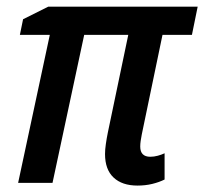

<svg xmlns="http://www.w3.org/2000/svg" viewBox="-20 -561 626 589"><path d="M401.9 8.3Q354.5 8.3 328.4 -16.4Q302.2 -41 302.2 -88.4Q302.2 -102.1 304.7 -119.1Q307.1 -136.2 311 -155.3L373.5 -454.1H238.3L141.1 0H35.6L132.8 -454.1H41L50.8 -502L127.9 -540.5H586.4L568.8 -454.1H478.5L415 -148.9Q413.1 -138.7 411.6 -129.2Q410.2 -119.6 410.2 -111.3Q410.2 -95.7 418 -87.9Q425.8 -80.1 440.9 -80.1Q452.6 -80.1 464.1 -83.3Q475.6 -86.4 484.9 -90.8V-10.3Q468.3 -2 447 3.2Q425.8 8.3 401.9 8.3Z"/></svg>

Font: Open Sans SemiCondensed SemiBold
Style: Italic
Weight: 600
Width: 4
Italic angle: -12°
Designer: Monotype Design Team
Foundry: Monotype Imaging Inc.
Version: Version 3.000